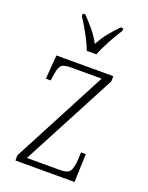

<svg xmlns="http://www.w3.org/2000/svg" viewBox="-144 -840 704 913"><g transform="rotate(20 208.0 -383.0)"><path d="M51 0V-26L303 -506H145Q107 -506 96.5 -490.5Q86 -475 81 -435L78 -415H54L63 -536H351V-510L98 -30H267Q304 -30 315 -46Q326 -62 329 -103L331 -143H355L350 0ZM191 -606Q183 -629 169.5 -655.5Q156 -682 141 -708Q126 -734 113 -753V-766H126Q155 -736 176 -710.5Q197 -685 216 -650Q235 -685 255.5 -710.5Q276 -736 305 -766H318V-753Q299 -725 276 -682.5Q253 -640 240 -606Z"/></g></svg>

Font: Noto Serif Sinhala Condensed ExtraLight
Style: Regular
Weight: 200
Width: 3
Designer: Jelle Bosma - Monotype Design Team
Foundry: Monotype Imaging Inc.
Version: Version 2.007; ttfautohint (v1.8.4.7-5d5b)